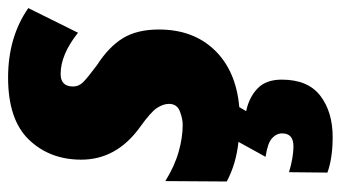

<svg xmlns="http://www.w3.org/2000/svg" viewBox="-204 -399 843 475"><g transform="rotate(-90 217.5 -161.5)"><path d="M116 240Q178 240 218 209.5Q258 179 258 114Q258 75 236 54Q214 33 180 26L190 9Q280 1 331 -52Q382 -105 382 -190Q382 -244 360.5 -279Q339 -314 294 -343Q263 -366 252 -377Q241 -388 241 -402Q241 -433 272 -433Q320 -433 374 -390L435 -513Q363 -563 263 -563Q159 -563 109.5 -511.5Q60 -460 60 -382Q60 -295 140 -237Q178 -210 188 -194.5Q198 -179 198 -165Q198 -145 179.5 -138Q161 -131 146 -131Q115 -131 79.5 -141Q44 -151 7 -174L6 -22Q49 1 104 7L67 74Q101 79 113 90Q125 101 125 115Q125 143 93 143Q66 143 29 132L28 227Q64 240 116 240Z"/></g></svg>

Font: Noto Sans Display SemiCondensed Black
Style: Italic
Weight: 900
Width: 4
Designer: Monotype Design team
Foundry: Monotype Imaging Inc.
Version: 1.000